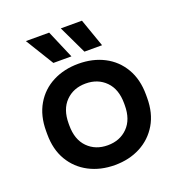

<svg xmlns="http://www.w3.org/2000/svg" viewBox="-129 -807 871 930"><g transform="rotate(-20 306.5 -342.0)"><path d="M307 14Q233 14 174.5 -16.5Q116 -47 82.5 -103.5Q49 -160 49 -239V-255Q49 -334 82.5 -391Q116 -448 174.5 -478Q233 -508 307 -508Q381 -508 439 -478Q497 -448 530.5 -391Q564 -334 564 -255V-239Q564 -160 530.5 -103.5Q497 -47 439 -16.5Q381 14 307 14ZM307 -88Q370 -88 410 -128.5Q450 -169 450 -242V-252Q450 -325 410 -365.5Q370 -406 307 -406Q244 -406 204 -365.5Q164 -325 164 -252V-242Q164 -169 204 -128.5Q244 -88 307 -88ZM195 -553 106 -698H226L288 -553ZM355 -553 286 -698H395L446 -553Z"/></g></svg>

Font: Space Grotesk Light SemiBold
Style: Regular
Weight: 600
Version: Version 2.000